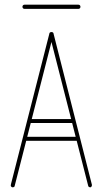

<svg xmlns="http://www.w3.org/2000/svg" viewBox="-20 -801 440 821"><path d="M191 -657Q191 -660 193.5 -662Q196 -664 200 -664Q203 -664 205.5 -661.5Q208 -659 208 -656V-653L43 -7Q43 -4 40.5 -2Q38 0 34 0Q31 0 28.5 -2.5Q26 -5 26 -8Q26 -11 27 -14ZM88 -199Q84 -199 81.5 -201Q79 -203 79 -207Q79 -211 81.5 -213.5Q84 -216 88 -216H311Q315 -216 317.5 -213.5Q320 -211 320 -207Q320 -203 317.5 -201Q315 -199 311 -199ZM107 -275Q103 -275 101 -277Q99 -279 99 -283Q99 -287 101 -289.5Q103 -292 107 -292H293Q297 -292 299.5 -289.5Q302 -287 302 -283Q302 -279 299.5 -277Q297 -275 293 -275ZM373 -11Q373 -10 373 -9.5Q373 -9 373 -9Q373 -6 371 -3Q369 0 366 0Q363 0 360 -2Q357 -4 357 -7L192 -653V-655Q192 -659 194.5 -661.5Q197 -664 200 -664Q204 -664 206.5 -662Q209 -660 209 -657ZM315 -781Q319 -781 321.5 -778.5Q324 -776 324 -772Q324 -768 321.5 -765.5Q319 -763 315 -763H85Q81 -763 78.5 -765.5Q76 -768 76 -772Q76 -776 78.5 -778.5Q81 -781 85 -781Z"/></svg>

Font: Libertine-Super Thin
Style: Regular
Weight: 100
Designer: Bastien Sozeau
Foundry: NBR — Bastien Sozeau
Version: Version 2.003;gftools[0.9.33]